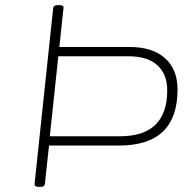

<svg xmlns="http://www.w3.org/2000/svg" viewBox="-20 -722 715 744"><path d="M129 2Q113 2 114 -10L186 -690Q187 -702 203 -702H211Q228 -702 226 -690L210 -540H481Q571 -540 619.5 -496.5Q668 -453 668 -375Q668 -158 441 -158H170L154 -10Q153 2 137 2ZM477 -504H206L173 -194H445Q628 -194 628 -372Q628 -434 590 -469Q552 -504 477 -504Z"/></svg>

Font: Asap Expanded Expanded Thin
Style: Italic
Weight: 100
Width: 7
Italic angle: -6°
Designer: Pablo Cosgaya
Foundry: Omnibus-Type
Version: Version 3.001; ttfautohint (v1.8.4.7-5d5b)